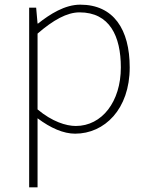

<svg xmlns="http://www.w3.org/2000/svg" viewBox="-20 -560 635 823"><path d="M105 243H141V46V-53C197 -11 252 13 302 13C428 13 536 -92 536 -271C536 -434 467 -540 324 -540C258 -540 195 -500 143 -459H141L135 -527H105ZM305 -20C263 -20 203 -39 141 -91V-416C208 -474 267 -507 321 -507C450 -507 498 -405 498 -271C498 -124 417 -20 305 -20Z"/></svg>

Font: Harano Aji Gothic CN ExtraLight
Style: Regular
Weight: 250
Foundry: Masamichi Hosoda
Version: HaranoAjiGothicCN-ExtraLight version 20230610;ttx 4.39.4